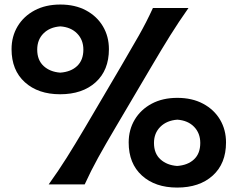

<svg xmlns="http://www.w3.org/2000/svg" viewBox="-20 -825 1068 859"><path d="M249 -403.3Q150.9 -403.3 91.3 -457Q31.7 -510.7 31.7 -605Q31.7 -662.1 58.8 -707.3Q85.9 -752.4 135 -778.6Q184.1 -804.7 250 -804.7Q315.9 -804.7 364.7 -778.6Q413.6 -752.4 440.4 -707.3Q467.3 -662.1 467.3 -605Q467.3 -510.7 408 -457Q348.6 -403.3 249 -403.3ZM197.8 0Q241.7 -61 278.8 -120.1Q315.9 -179.2 360.4 -254.4L521.5 -528.3Q566.9 -605.5 601.1 -665.8Q635.3 -726.1 664.1 -789.1H823.2Q778.8 -726.1 741.2 -665.8Q703.6 -605.5 658.2 -528.3L496.6 -254.4Q452.1 -179.2 419.4 -120.1Q386.7 -61 358.9 0ZM249.5 -500Q297.4 -503.4 325.2 -529.8Q353 -556.2 353 -603Q353 -646.5 325.2 -675Q297.4 -703.6 250 -707Q202.6 -703.6 174.6 -675.5Q146.5 -647.5 146.5 -603Q146.5 -556.2 175 -529.8Q203.6 -503.4 249.5 -500ZM772.5 14.2Q674.3 14.2 615 -39.6Q555.7 -93.3 555.7 -187.5Q555.7 -244.6 582.8 -289.8Q609.9 -335 658.7 -361.1Q707.5 -387.2 773.4 -387.2Q839.4 -387.2 888.4 -361.1Q937.5 -335 964.4 -289.8Q991.2 -244.6 991.2 -187.5Q991.2 -93.3 931.9 -39.6Q872.6 14.2 772.5 14.2ZM772.5 -82.5Q820.3 -85.9 848.1 -112.1Q876 -138.2 876 -185.5Q876 -229 848.4 -257.6Q820.8 -286.1 773.4 -289.6Q726.1 -286.1 697.5 -257.8Q668.9 -229.5 668.9 -185.5Q668.9 -138.2 697.8 -112.1Q726.6 -85.9 772.5 -82.5Z"/></svg>

Font: Pinar Bold
Style: Regular
Weight: 700
Designer: Amin Abedi
Version: Version 3.000